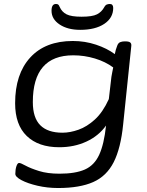

<svg xmlns="http://www.w3.org/2000/svg" viewBox="-20 -733 740 965"><path d="M272 212Q218 212 168.5 200.5Q119 189 88 172.5Q57 156 57 141Q57 119 62.5 102.5Q68 86 76 86Q84 86 108.5 99.5Q133 113 176 126.5Q219 140 279 140Q359 140 406.5 119Q454 98 478.5 45Q503 -8 513 -102Q476 -50 414.5 -21.5Q353 7 278 7Q173 7 114.5 -49.5Q56 -106 56 -214Q56 -361 132 -444Q208 -527 346 -527Q407 -527 462.5 -508.5Q518 -490 557 -461Q559 -472 562 -482.5Q565 -493 569 -503Q574 -517 584 -521Q594 -525 605 -525H610Q628 -525 634.5 -519.5Q641 -514 640 -503L599 -108Q587 12 551.5 82Q516 152 448.5 182Q381 212 272 212ZM294 -66Q332 -66 374.5 -81Q417 -96 457 -132.5Q497 -169 527 -235L540 -347Q542 -361 544.5 -371.5Q547 -382 549 -394Q510 -423 457 -439Q404 -455 348 -455Q145 -455 145 -220Q145 -141 182.5 -103.5Q220 -66 294 -66ZM383 -583Q320 -583 279.5 -610Q239 -637 239 -679Q239 -713 261 -713Q268 -713 272 -710.5Q276 -708 280 -698Q291 -673 314.5 -661Q338 -649 390 -649Q444 -649 467.5 -661Q491 -673 504 -697Q510 -708 517.5 -710.5Q525 -713 532 -713Q549 -713 549 -693Q549 -643 504 -613Q459 -583 383 -583Z"/></svg>

Font: Asap Expanded Expanded Regular
Style: Italic
Weight: 400
Width: 7
Italic angle: -6°
Designer: Pablo Cosgaya
Foundry: Omnibus-Type
Version: Version 3.001; ttfautohint (v1.8.4.7-5d5b)